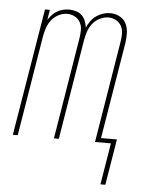

<svg xmlns="http://www.w3.org/2000/svg" viewBox="-51 -570 602 782"><g transform="rotate(5 250.0 -179.0)"><path d="M389 170 417 0H352L420 -415Q423 -432 423 -449Q423 -466 415.5 -480Q408 -494 393.5 -502Q379 -510 362 -510Q345 -510 327 -501Q309 -492 297.5 -477Q286 -462 280 -444Q274 -426 271 -408L204 0H184L252 -415Q255 -432 255 -449Q255 -466 247.5 -480Q240 -494 225.5 -502Q211 -510 194 -510Q176 -510 158.5 -501Q141 -492 129.5 -477Q118 -462 112 -444Q106 -426 103 -408L36 0H16L102 -520H122L115 -478Q122 -489 131 -499Q140 -509 151.5 -515.5Q163 -522 175.5 -525Q188 -528 200 -528Q215 -528 229 -523.5Q243 -519 252.5 -510Q262 -501 267 -488Q272 -475 274 -461Q280 -475 289.5 -488Q299 -501 312 -510Q325 -519 339.5 -523.5Q354 -528 369 -528Q389 -528 407 -518.5Q425 -509 433.5 -491.5Q442 -474 442.5 -453Q443 -432 440 -412L375 -18H440L409 170Z"/></g></svg>

Font: Iosevka Thin
Style: Italic
Weight: 100
Italic angle: -9°
Monospace: yes
Designer: Belleve Invis
Foundry: Belleve Invis
Version: Version 32.5.0; ttfautohint (v1.8.4)